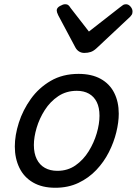

<svg xmlns="http://www.w3.org/2000/svg" viewBox="-20 -868 646 907"><path d="M241 19Q179 19 136 -6Q93 -31 71.5 -75.5Q50 -120 50 -176Q50 -229 69 -288.5Q88 -348 125.5 -400.5Q163 -453 219.5 -486Q276 -519 351 -519Q413 -519 455.5 -495.5Q498 -472 519.5 -429.5Q541 -387 541 -331Q541 -291 529.5 -243.5Q518 -196 494.5 -149.5Q471 -103 435 -65Q399 -27 350.5 -4Q302 19 241 19ZM251 -61Q300 -61 337 -87Q374 -113 399 -153.5Q424 -194 437 -238.5Q450 -283 450 -321Q450 -360 437 -386Q424 -412 400 -425.5Q376 -439 343 -439Q293 -439 255 -413.5Q217 -388 191.5 -348Q166 -308 153 -264Q140 -220 140 -183Q140 -144 153.5 -116.5Q167 -89 192 -75Q217 -61 251 -61ZM575 -848Q587 -848 596.5 -837Q606 -826 606 -814Q606 -804 602.5 -798.5Q599 -793 595 -789L436 -640Q422 -627 408.5 -622.5Q395 -618 378 -618Q365 -618 354 -624.5Q343 -631 336 -644L255 -796Q251 -804 249.5 -809.5Q248 -815 248 -819Q248 -831 263 -839.5Q278 -848 287 -848Q298 -848 303.5 -843Q309 -838 313 -831L400 -719L546 -833Q553 -838 559.5 -843Q566 -848 575 -848Z"/></svg>

Font: Playwrite CO
Style: Regular
Weight: 400
Designer: Veronika Burian, José Scaglione
Foundry: TypeTogether
Version: Version 1.000